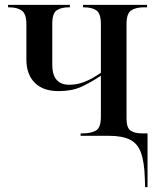

<svg xmlns="http://www.w3.org/2000/svg" viewBox="-20 -556 642 786"><path d="M573 176Q571 108 557.5 70Q544 32 512.5 16Q481 0 427 0H310V-10H320Q352 -10 372.5 -21.5Q393 -33 393 -78V-246Q351 -218 312.5 -200.5Q274 -183 220 -183Q156 -183 122 -217.5Q88 -252 88 -312V-456Q88 -499 69.5 -512.5Q51 -526 17 -526H13V-536H266V-526H261Q231 -526 212.5 -514Q194 -502 194 -458V-291Q194 -209 264 -209Q295 -209 325 -220.5Q355 -232 393 -258V-457Q393 -501 374.5 -513.5Q356 -526 325 -526H320V-536H582V-526H569Q536 -526 517 -513.5Q498 -501 498 -457V-70Q498 -33 514.5 -21.5Q531 -10 561 -10H584V210H574Z"/></svg>

Font: Noto Serif Display SemiCondensed Medium
Style: Regular
Weight: 500
Width: 4
Designer: Monotype Design Team
Foundry: Monotype Imaging Inc.
Version: Version 2.009